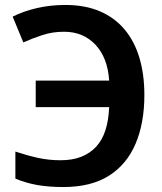

<svg xmlns="http://www.w3.org/2000/svg" viewBox="-20 -744 655 774"><path d="M238 -616Q192 -616 152 -603Q112 -590 74 -573L31 -677Q75 -699 129 -711.5Q183 -724 243 -724Q323 -724 382.5 -698.5Q442 -673 482 -625.5Q522 -578 542 -511Q562 -444 562 -361Q562 -248 526.5 -164.5Q491 -81 419 -35.5Q347 10 235 10Q177 10 131 2Q85 -6 42 -24V-133Q90 -117 133.5 -107.5Q177 -98 224 -98Q272 -98 307.5 -112Q343 -126 367.5 -152.5Q392 -179 405 -219Q418 -259 420 -312H124V-419H420Q417 -466 403 -502Q389 -538 365 -563.5Q341 -589 309.5 -602.5Q278 -616 238 -616Z"/></svg>

Font: Noto Sans Display SemiBold
Style: Regular
Weight: 600
Designer: Monotype Design Team
Foundry: Monotype Imaging Inc.
Version: Version 2.003